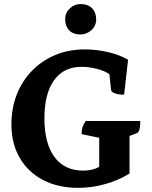

<svg xmlns="http://www.w3.org/2000/svg" viewBox="-20 -893 732 925"><path d="M357 12Q259 12 187 -26Q115 -64 75 -132.5Q35 -201 35 -294Q35 -372 61 -438Q87 -504 134.5 -552.5Q182 -601 246.5 -628Q311 -655 388 -655Q446 -655 502.5 -641.5Q559 -628 597 -605L578 -437Q550 -437 533 -443.5Q516 -450 515 -460L507 -536Q485 -551 448 -561Q411 -571 372 -571Q287 -571 240.5 -506.5Q194 -442 194 -323Q194 -202 242.5 -136.5Q291 -71 381 -71Q426 -71 458 -89V-229L373 -247Q373 -266 377.5 -280Q382 -294 393 -310H656Q656 -258 640 -252L604 -238V-57Q553 -25 488 -6.5Q423 12 357 12ZM367.7 -726.9Q331.8 -726.9 312.9 -747.2Q294 -767.5 294 -799.7Q294 -832 316.6 -852.7Q339.2 -873.5 367.7 -873.5Q403.7 -873.5 423.5 -853.2Q443.3 -832.9 443.3 -799.7Q443.3 -768.4 420.3 -747.7Q397.2 -726.9 367.7 -726.9Z"/></svg>

Font: Petrona ExtraBold
Style: Regular
Weight: 800
Designer: Ringo R. Seeber
Foundry: Ringo R. Seeber
Version: Version 2.001; ttfautohint (v1.8.3)